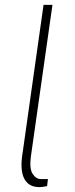

<svg xmlns="http://www.w3.org/2000/svg" viewBox="-20 -763 308 787"><path d="M141.5 4Q118 4 102.5 -5.5Q87 -15 78.8 -32Q70.5 -49 68.8 -71.8Q67 -94.5 70.5 -121L158.5 -743H195L106.5 -121Q100 -71 114 -50Q128 -29 147.5 -29H176.5L173 0Q163.5 2 154.8 3Q146 4 141.5 4Z"/></svg>

Font: Public Sans Thin Thin
Style: Italic
Weight: 250
Italic angle: -8°
Version: Version 2.001